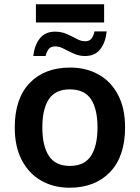

<svg xmlns="http://www.w3.org/2000/svg" viewBox="-20 -868 654 898"><path d="M148 -763V-848H467V-763ZM136 -606Q141 -656 166 -688Q191 -720 238 -720Q267 -720 292 -709Q317 -698 338 -686.5Q359 -675 378 -675Q398 -675 407.5 -687Q417 -699 422 -721H479Q474 -671 449.5 -638.5Q425 -606 377 -606Q350 -606 325.5 -617Q301 -628 279.5 -639.5Q258 -651 239 -651Q218 -651 208.5 -639.5Q199 -628 193 -606ZM565 -272Q565 -137 495 -63.5Q425 10 305 10Q231 10 173 -23Q115 -56 82 -119Q49 -182 49 -272Q49 -407 118.5 -479.5Q188 -552 308 -552Q383 -552 441 -519.5Q499 -487 532 -424.5Q565 -362 565 -272ZM178 -272Q178 -186 208.5 -139Q239 -92 307 -92Q375 -92 405.5 -139Q436 -186 436 -272Q436 -358 405.5 -404Q375 -450 306 -450Q239 -450 208.5 -404Q178 -358 178 -272Z"/></svg>

Font: Noto Sans SemiBold
Style: Regular
Weight: 600
Designer: Monotype Design Team
Foundry: Monotype Imaging Inc.
Version: Version 2.007